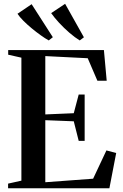

<svg xmlns="http://www.w3.org/2000/svg" viewBox="-20 -1012 660 1032"><path d="M95 -41V-702L24 -718V-743H538.5L553.5 -578H503.5L451.5 -699L223.5 -710.5V-397L376.5 -403.5L403 -504H435V-255H403L376.5 -360L223.5 -366V-32.5L480.5 -51.5L552 -203.5L604.5 -189.5L568 0H23.5V-25ZM241.5 -795Q222.5 -805.5 198.8 -822.5Q175 -839.5 150.8 -859.5Q126.5 -879.5 106 -900Q85.5 -920.5 74 -938L150 -989.5L264 -812L242.5 -795ZM408 -795Q382.5 -810.5 353 -836Q323.5 -861.5 297.2 -890Q271 -918.5 255 -941.5L330 -991.5L431 -811.5L409 -795Z"/></svg>

Font: Merriweather 120pt SemiBold
Style: Regular
Weight: 600
Version: Version 2.100